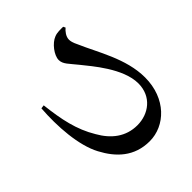

<svg xmlns="http://www.w3.org/2000/svg" viewBox="-90 -928 1180 1180"><g transform="rotate(45 500.0 -337.5)"><path d="M56 -496C56 -474 54 -445 64 -421C80 -378 140 -332 181 -332C218 -332 240 -360 294 -403C351 -448 497 -577 629 -577C743 -577 807 -489 807 -391C807 -291 750 -219 663 -170C560 -108 452 -86 313 -70L316 -47C463 -36 640 -48 748 -106C850 -160 930 -241 930 -375C930 -508 816 -632 632 -632C468 -632 317 -535 198 -484C166 -468 150 -465 137 -465C110 -465 84 -486 70 -503Z"/></g></svg>

Font: Noto Serif CJK JP
Style: Bold
Weight: 700
Designer: Ryoko NISHIZUKA 西塚涼子 (kana & ideographs); Frank Grießhammer (Latin, Greek & Cyrillic); Wenlong ZHANG 张文龙 (bopomofo); San
Foundry: Adobe Systems Incorporated
Version: Version 1.000;PS 1;hotconv 16.6.53;makeotf.lib2.5.65590